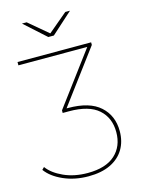

<svg xmlns="http://www.w3.org/2000/svg" viewBox="-160 -792 781 1066"><g transform="rotate(-15 230.5 -259.5)"><path d="M214 198Q135 198 70.5 169.5Q6 141 -26 97L-13 84Q16 124 76.5 151.5Q137 179 214 179Q318 179 371.5 130.5Q425 82 425 0Q425 -82 370.5 -130.5Q316 -179 201 -179H165V-194L397 -505L399 -498H-4V-517H419V-502L187 -191L185 -198H200Q324 -198 384.5 -143.5Q445 -89 445 0Q445 59 418.5 103.5Q392 148 340.5 173Q289 198 214 198ZM197 -607 75 -717H102L216 -621H210L324 -717H351L229 -607Z"/></g></svg>

Font: Montserrat Thin Thin
Style: Regular
Weight: 250
Version: Version 9.000